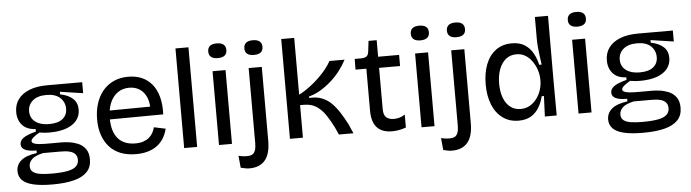

<svg xmlns="http://www.w3.org/2000/svg" viewBox="-51 -934 4820 1340"><g transform="rotate(-5 2358.5 -263.5)"><path d="M270 173Q188 173 135.5 160.5Q83 148 58.5 122.5Q34 97 34 60Q34 14 69.5 -15.5Q105 -45 179 -55V-73Q125 -73 98.5 -86Q72 -99 72 -125Q72 -152 98.5 -170.5Q125 -189 186 -205V-223Q125 -225 93 -260.5Q61 -296 61 -352Q61 -404 88.5 -441.5Q116 -479 168 -499.5Q220 -520 293 -520H538V-443L377 -467V-449Q436 -437 466.5 -408Q497 -379 497 -332Q497 -289 472 -257Q447 -225 398.5 -207.5Q350 -190 280 -190Q265 -190 250 -191Q235 -192 210 -196Q182 -180 166 -166Q150 -152 150 -141Q150 -130 164.5 -124Q179 -118 200.5 -116Q222 -114 241 -114H361Q381 -114 411.5 -110Q442 -106 472.5 -93.5Q503 -81 524 -53.5Q545 -26 545 21Q545 75 513 108.5Q481 142 420 157.5Q359 173 270 173ZM272 97Q339 97 381 89Q423 81 442 63Q461 45 461 17Q461 -8 448 -22.5Q435 -37 415 -43Q395 -49 375 -50Q355 -51 340 -51H223Q165 -38 143.5 -16Q122 6 122 32Q122 60 141.5 74Q161 88 195.5 92.5Q230 97 272 97ZM284 -249Q346 -249 378 -275Q410 -301 410 -345Q410 -392 377 -422.5Q344 -453 281 -453Q219 -453 185 -424Q151 -395 151 -349Q151 -319 166.5 -296.5Q182 -274 211.5 -261.5Q241 -249 284 -249Z M870 13Q808 13 761.5 -5.5Q715 -24 683.5 -59Q652 -94 635.5 -142.5Q619 -191 619 -250Q619 -311 635 -362Q651 -413 682 -450.5Q713 -488 758 -509Q803 -530 861 -530Q913 -530 954.5 -512.5Q996 -495 1025.5 -460Q1055 -425 1070 -372Q1085 -319 1082 -247L677 -244V-306L1025 -309L995 -267Q1000 -329 983.5 -370Q967 -411 935.5 -432Q904 -453 861 -453Q815 -453 780.5 -429Q746 -405 727 -360Q708 -315 708 -251Q708 -159 749.5 -110.5Q791 -62 871 -62Q903 -62 926.5 -70Q950 -78 966.5 -91.5Q983 -105 993.5 -123.5Q1004 -142 1009 -163L1090 -146Q1081 -109 1063 -79.5Q1045 -50 1017.5 -29.5Q990 -9 953 2Q916 13 870 13Z M1207 0V-698H1298V0Z M1451 0V-517H1542V0ZM1496 -605Q1465 -605 1449 -618Q1433 -631 1433 -656Q1433 -682 1449 -695Q1465 -708 1496 -708Q1528 -708 1544 -695Q1560 -682 1560 -656Q1560 -631 1544 -618Q1528 -605 1496 -605Z M1648 181Q1635 181 1620 178Q1605 175 1588 171L1580 87Q1645 102 1674.5 87.5Q1704 73 1704 11V-517H1796V1Q1796 45 1787 79Q1778 113 1759.5 135.5Q1741 158 1713.5 169.5Q1686 181 1648 181ZM1749 -605Q1718 -605 1702 -618Q1686 -631 1686 -656Q1686 -682 1702 -695Q1718 -708 1749 -708Q1781 -708 1797 -695Q1813 -682 1813 -656Q1813 -631 1797 -618Q1781 -605 1749 -605Z M1948 0V-699H2039V-301Q2078 -321 2114.5 -348.5Q2151 -376 2182 -406Q2213 -436 2235.5 -465Q2258 -494 2270 -517H2376Q2357 -480 2328.5 -442.5Q2300 -405 2264 -373Q2228 -341 2188 -317Q2148 -293 2107 -283V-272Q2158 -276 2196.5 -260.5Q2235 -245 2264 -215.5Q2293 -186 2317 -148Q2341 -110 2363 -68L2393 0H2291L2269 -49Q2244 -100 2216.5 -140.5Q2189 -181 2153.5 -204.5Q2118 -228 2066 -228H2039V0Z M2664 10Q2629 10 2602.5 0.5Q2576 -9 2558 -28.5Q2540 -48 2531 -77.5Q2522 -107 2522 -148V-441H2446L2447 -516H2493Q2519 -517 2530.5 -526Q2542 -535 2545 -558L2554 -633H2611V-517H2758V-439H2611V-150Q2611 -108 2630.5 -91.5Q2650 -75 2682 -75Q2701 -75 2721 -80Q2741 -85 2761 -99V-8Q2733 2 2708.5 6Q2684 10 2664 10Z M2870 0V-517H2961V0ZM2915 -605Q2884 -605 2868 -618Q2852 -631 2852 -656Q2852 -682 2868 -695Q2884 -708 2915 -708Q2947 -708 2963 -695Q2979 -682 2979 -656Q2979 -631 2963 -618Q2947 -605 2915 -605Z M3067 181Q3054 181 3039 178Q3024 175 3007 171L2999 87Q3064 102 3093.5 87.5Q3123 73 3123 11V-517H3215V1Q3215 45 3206 79Q3197 113 3178.5 135.5Q3160 158 3132.5 169.5Q3105 181 3067 181ZM3168 -605Q3137 -605 3121 -618Q3105 -631 3105 -656Q3105 -682 3121 -695Q3137 -708 3168 -708Q3200 -708 3216 -695Q3232 -682 3232 -656Q3232 -631 3216 -618Q3200 -605 3168 -605Z M3550 13Q3485 13 3438 -21.5Q3391 -56 3366.5 -117Q3342 -178 3342 -258Q3342 -338 3365.5 -399Q3389 -460 3435.5 -494.5Q3482 -529 3548 -529Q3603 -529 3638.5 -506Q3674 -483 3695 -445.5Q3716 -408 3726 -363H3743Q3739 -393 3734.5 -425.5Q3730 -458 3727.5 -488.5Q3725 -519 3725 -543V-698H3817L3816 -253L3817 0H3734L3740 -143H3724Q3713 -96 3690.5 -61Q3668 -26 3634 -6.5Q3600 13 3550 13ZM3571 -67Q3608 -67 3636.5 -84Q3665 -101 3685 -128.5Q3705 -156 3715 -188.5Q3725 -221 3725 -250V-262Q3725 -282 3719.5 -307Q3714 -332 3702 -357Q3690 -382 3672 -403Q3654 -424 3629.5 -437Q3605 -450 3573 -450Q3529 -450 3498.5 -424.5Q3468 -399 3452 -355.5Q3436 -312 3436 -256Q3436 -199 3452 -156.5Q3468 -114 3498.5 -90.5Q3529 -67 3571 -67Z M3970 0V-517H4061V0ZM4015 -605Q3984 -605 3968 -618Q3952 -631 3952 -656Q3952 -682 3968 -695Q3984 -708 4015 -708Q4047 -708 4063 -695Q4079 -682 4079 -656Q4079 -631 4063 -618Q4047 -605 4015 -605Z M4408 173Q4326 173 4273.5 160.5Q4221 148 4196.5 122.5Q4172 97 4172 60Q4172 14 4207.5 -15.5Q4243 -45 4317 -55V-73Q4263 -73 4236.5 -86Q4210 -99 4210 -125Q4210 -152 4236.5 -170.5Q4263 -189 4324 -205V-223Q4263 -225 4231 -260.5Q4199 -296 4199 -352Q4199 -404 4226.5 -441.5Q4254 -479 4306 -499.5Q4358 -520 4431 -520H4676V-443L4515 -467V-449Q4574 -437 4604.5 -408Q4635 -379 4635 -332Q4635 -289 4610 -257Q4585 -225 4536.5 -207.5Q4488 -190 4418 -190Q4403 -190 4388 -191Q4373 -192 4348 -196Q4320 -180 4304 -166Q4288 -152 4288 -141Q4288 -130 4302.5 -124Q4317 -118 4338.5 -116Q4360 -114 4379 -114H4499Q4519 -114 4549.5 -110Q4580 -106 4610.5 -93.5Q4641 -81 4662 -53.5Q4683 -26 4683 21Q4683 75 4651 108.5Q4619 142 4558 157.5Q4497 173 4408 173ZM4410 97Q4477 97 4519 89Q4561 81 4580 63Q4599 45 4599 17Q4599 -8 4586 -22.5Q4573 -37 4553 -43Q4533 -49 4513 -50Q4493 -51 4478 -51H4361Q4303 -38 4281.5 -16Q4260 6 4260 32Q4260 60 4279.5 74Q4299 88 4333.5 92.5Q4368 97 4410 97ZM4422 -249Q4484 -249 4516 -275Q4548 -301 4548 -345Q4548 -392 4515 -422.5Q4482 -453 4419 -453Q4357 -453 4323 -424Q4289 -395 4289 -349Q4289 -319 4304.5 -296.5Q4320 -274 4349.5 -261.5Q4379 -249 4422 -249Z"/></g></svg>

Font: Bricolage Grotesque 48pt Condensed ExtraBold
Style: Regular
Weight: 400
Version: Version 1.000;gftools[0.9.30]